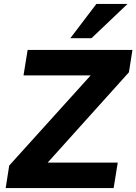

<svg xmlns="http://www.w3.org/2000/svg" viewBox="-20 -960 696 980"><path d="M9 0 27 -115 486 -623 490 -575H100L121 -705H656L638 -591L181 -83L175 -130H581L560 0ZM339 -765 472 -940H631L447 -765Z"/></svg>

Font: Nunito Sans 11pt ExtraBold
Style: Italic
Weight: 800
Italic angle: -9°
Version: Version 3.101;gftools[0.9.27]